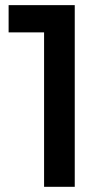

<svg xmlns="http://www.w3.org/2000/svg" viewBox="-20 -720 427 740"><path d="M13.2 -595.2V-700.2H268.1V0H149.9V-595.2Z"/></svg>

Font: Trueno
Style: Rg
Weight: 400
Designer: Julieta Ulanovsky
Foundry: Julieta Ulanovsky
Version: Version 3.001b